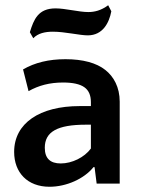

<svg xmlns="http://www.w3.org/2000/svg" viewBox="-20 -701 541 733"><path d="M437 0V-313C437 -368 414 -409 382 -434C348 -461 296 -475 230 -475C166 -475 113 -462 68 -436L89 -353C128 -375 170 -386 221 -386C258 -386 285 -380 302 -368C319 -356 327 -337 327 -311V-296H284C132 -296 34 -231 34 -121C34 -42 85 12 169 12C233 12 301 -18 337 -63H341L349 0ZM212 -77C172 -77 151 -96 151 -137C151 -198 199 -225 308 -225H327V-134C302 -100 255 -77 212 -77ZM405 -658 393 -681C366 -661 341 -655 317 -655C281 -655 230 -669 192 -669C126 -669 109 -627 94 -578L107 -555C125 -574 152 -580 182 -580C228 -580 284 -566 315 -566C373 -566 397 -615 405 -658Z"/></svg>

Font: Quattrocento Sans
Style: Bold
Weight: 700
Designer: Pablo Impallari
Foundry: Pablo Impallari, Igino Marini, Brenda Gallo
Version: Version 2.000